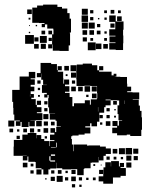

<svg xmlns="http://www.w3.org/2000/svg" viewBox="-20 -797 663 833"><path d="M173 -697H149V-698H120V-764H141V-773H167V-777H229V-767H249V-760H272V-740H282V-716H288V-656H283V-652H284V-600H278V-576H238V-577H209V-604H207V-587H189V-605H206V-648H212V-669H211V-673H185V-691H175V-679H161V-693H173ZM335 -759H361V-733H335ZM98 -756H118V-736H98ZM460 -754H476V-738H460ZM371 -753H385V-739H371ZM432 -752H444V-740H432ZM492 -752H504V-740H492ZM334 -730H362V-702H334ZM514 -580H482V-582H454V-610H481V-613H455V-639H481V-642H454V-670H480V-702H454V-730H482V-704H516V-668H514V-643H515V-609H514ZM488 -726H508V-706H488ZM371 -723H385V-709H371ZM433 -721H443V-711H433ZM104 -720H112V-712H104ZM405 -719H411V-713H405ZM335 -699H361V-673H335ZM365 -699H391V-673H365ZM459 -677V-695H477V-677ZM401 -693H415V-679H401ZM135 -683V-689H141V-683ZM106 -684V-688H110V-684ZM338 -666H358V-646H338ZM368 -666H388V-646H368ZM160 -648V-664H176V-648ZM190 -648V-664H206V-648ZM400 -664H416V-648H400ZM443 -651H433V-661H443ZM111 -653H105V-659H111ZM89 -645H127V-607H89ZM153 -641H183V-611H153ZM147 -617H129V-635H147ZM357 -635V-617H339V-635ZM191 -619V-633H205V-619ZM384 -632V-620H372V-632ZM432 -632H444V-620H432ZM361 -613H395V-579H361ZM396 -608H420V-584H396ZM179 -607V-585H157V-607ZM148 -586H128V-606H148ZM428 -606H448V-586H428ZM594 -288H596V-234H593V-207H545V-213H530V-210H488V-219H467V-243H488V-250H468V-272H490V-252H496V-274H510V-276H494V-302H490V-340H497V-361H489V-362H460V-365H438V-362H460V-340H438V-332H432V-308H411V-269H401V-249H377V-262H371V-249H350V-244H372V-218H347V-213H321V-209H294V-206H289V-194H292V-170H298V-141H300V-170H358V-165H364V-166H414V-161H439V-153H461V-129H439V-121H429V-101H409V-116H408V-92H379V-91H373V-67H346V-64H343V-37H315V-63H288V-62H250V-67H225V-91H224V-66H198V-62H190V-40H168V-62H160V-67H135V-94H132V-95H103V-118H99V-101H79V-121H96V-122H79V-121H39V-161H40V-190H77V-213H100V-220H138V-197H139V-211H159V-194H172V-185H193V-163H195V-185H216V-189H197V-213H216V-221H199V-241H219V-224H224V-246H244V-248H226V-273H221V-278H196V-304H219V-305H193V-331H189V-371H191V-385H186V-374H172V-388H183V-394H162V-428H183V-429H167V-451H159V-478H158V-462H140V-480H156V-524H202V-519H227V-493H230V-510H248V-492H231V-486H254V-457H255V-434H258V-452H280V-430H262V-423H281V-399H262V-394H282V-376H294V-336H301V-349H348V-362H370V-343H374V-366H400V-370H402V-393H401V-424H372V-425H346V-424H312V-453H311V-488H286V-514H312V-489H313V-517H339V-521H379V-514H402V-492H410V-486H464V-470H473V-477H485V-465H478V-464H502V-463H531V-434H532V-421H549V-401H532V-397H555V-396H584V-366H556V-364H582V-339H587V-316H594ZM259 -511H279V-491H259ZM410 -510H428V-492H410ZM49 -271H66V-274H42V-300H38V-329H37V-355H33V-407H65V-465H105V-485H133V-457H113V-453H131V-429H113V-421H129V-401H113V-389H127V-373H116V-367H135V-342H140V-332H160V-310H140V-306H164V-276H136V-274H112V-273H131V-249H107V-268H104V-246H74V-268H69V-251H49ZM288 -482H310V-460H288ZM273 -475V-467H265V-475ZM142 -448H156V-434H142ZM292 -434V-448H306V-434ZM347 -423H371V-399H347ZM378 -422H400V-400H378ZM309 -401H289V-421H309ZM319 -401V-421H339V-401ZM144 -416H154V-406H144ZM399 -391V-371H379V-391ZM111 -387H110V-378H111ZM364 -386V-376H354V-386ZM153 -385V-377H145V-385ZM522 -346V-361H521V-346ZM140 -360H158V-342H140ZM471 -359H487V-343H471ZM172 -358H186V-344H172ZM405 -313H406V-332H405ZM186 -314H172V-328H186ZM442 -328H456V-314H442ZM476 -318V-324H482V-318ZM190 -280H168V-302H190ZM412 -298H426V-284H412ZM456 -284H442V-298H456ZM483 -287H475V-295H483ZM16 -274H42V-248H16ZM137 -273H161V-249H137ZM459 -251H439V-271H459ZM170 -252V-270H188V-252ZM201 -253V-269H217V-253ZM424 -266V-256H414V-266ZM169 -241H189V-221H169ZM128 -240V-222H110V-240ZM37 -223H21V-239H37ZM97 -239V-223H81V-239ZM155 -237V-225H143V-237ZM54 -226V-236H64V-226ZM66 -194H52V-208H66ZM184 -206V-196H174V-206ZM223 -158H226V-178H223ZM201 -155H222V-157H201ZM553 -127H525V-155H553ZM496 -154H522V-128H496ZM580 -130H558V-152H580ZM469 -151H489V-131H469ZM219 -127H201V-121H219ZM550 -100H528V-122H550ZM578 -102H560V-120H578ZM194 -119V-100H198V-96H219V-101H199V-119ZM442 -104V-118H456V-104ZM485 -117V-105H473V-117ZM514 -116V-106H504V-116ZM518 -72H503V-68H526V-34H503V-27H470V0H428V-10H408V-32H428V-42H429V-71H437V-93H461V-75H462V-98H496V-75H500V-90H518ZM550 -70H528V-92H550ZM99 -71H79V-91H99ZM113 -75V-87H125V-75ZM385 -77V-85H393V-77ZM417 -79V-83H421V-79ZM160 -40H138V-62H160ZM290 -42V-60H308V-42ZM410 -42V-60H428V-42ZM231 -43V-59H247V-43ZM126 -44H112V-58H126ZM202 -44V-58H216V-44ZM264 -46V-56H274V-46ZM252 -8H226V-34H252ZM309 -11H289V-31H309ZM218 -12H200V-30H218ZM276 -14H262V-28H276ZM336 -14H322V-28H336ZM395 -15H383V-27H395ZM364 -16H354V-26H364ZM182 -18H176V-24H182ZM306 16H292V2H306ZM334 14H324V4H334Z"/></svg>

Font: Rubik-Storm
Style: Regular
Weight: 400
Designer: NaN (generative design), Hubert & Fischer (Rubik source font outlines)
Foundry: NaN, Hubert & Fischer
Version: Version 1.000